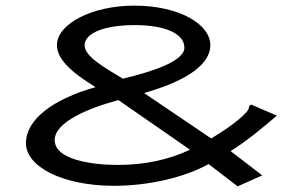

<svg xmlns="http://www.w3.org/2000/svg" viewBox="-20 -649 1040 681"><path d="M823 12 910 -27 798 -113C854 -148 916 -199 962 -239L871 -278C865 -275 863 -272 863 -268C863 -249 797 -198 729 -158L491 -319C617 -355 726 -410 726 -489C726 -562 618 -629 456 -629C306 -629 182 -564 182 -489C182 -443 225 -397 319 -340C167 -297 72 -225 72 -141C72 -58 202 10 384 10C514 10 638 -22 720 -67ZM416 -370C352 -408 280 -449 280 -488C280 -532 351 -560 458 -560C565 -560 634 -530 634 -480C634 -430 512 -393 416 -370ZM398 -64C304 -64 174 -83 174 -152C174 -217 296 -266 400 -294L654 -118C580 -83 494 -64 398 -64Z"/></svg>

Font: Inconsolata UltraExpanded
Style: Regular
Weight: 400
Width: 9
Monospace: yes
Designer: Raph Levien, Cyreal, Brenton Simpson
Foundry: Raph Levien, Cyreal, Google
Version: Version 3.100